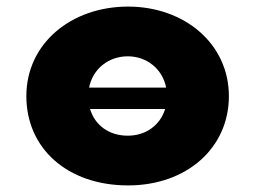

<svg xmlns="http://www.w3.org/2000/svg" viewBox="-20 -548 775 583"><path d="M60 -256C60 -98 184 15 369 15C546 15 675 -98 675 -256C675 -416 539 -528 369 -528C196 -528 60 -416 60 -256ZM253.5 -217H481.4C466.5 -168.2 423.3 -136 368 -136C310.3 -136 268 -168.2 253.5 -217ZM484.5 -282H250.5C261.7 -338.9 309.5 -377 368 -377C425.6 -377 473.3 -338.9 484.5 -282Z"/></svg>

Font: Sztylet
Style: Bd
Weight: 700
Foundry: Cannot Into Space Fonts, PlusOne Fonts
Version: Version 0.12